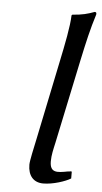

<svg xmlns="http://www.w3.org/2000/svg" viewBox="-52 -732 411 775"><g transform="rotate(5 153.5 -344.0)"><path d="M176 -82C176 -107 182 -131 188 -158L260 -500C276 -575 288 -628 307 -688C308 -695 306 -698 300 -698C273 -688 252 -682 211 -679L208 -676C207 -633 192 -558 176 -482L111 -168C103 -130 91 -77 91 -61C91 -16 114 10 153 10C193 10 243 -7 264 -20V-46L262 -49C257 -48 253 -47 248 -47C206 -39 176 -34 176 -82Z"/></g></svg>

Font: Libertinus Sans
Style: Italic
Weight: 400
Italic angle: -12°
Designer: Philipp H. Poll, Khaled Hosny
Foundry: Caleb Maclennan
Version: Version 7.050;RELEASE